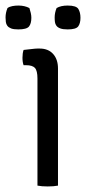

<svg xmlns="http://www.w3.org/2000/svg" viewBox="-39 -669 315 692"><path d="M170 -422V0Q155 3 133 3Q111 3 96 0V-386Q96 -414 87 -424Q78 -434 55 -434H46Q42 -445 42 -461Q42 -477 46 -489Q65 -491 77 -492.5Q89 -494 96 -494H104Q135 -494 152.5 -474.5Q170 -455 170 -422ZM165 -640Q180 -649 205 -649Q236 -649 243.5 -636.5Q251 -624 251 -605Q251 -585 243 -574Q235 -563 205 -563Q188 -563 178.5 -566.5Q169 -570 164.5 -576Q160 -582 159 -589.5Q158 -597 158 -606Q158 -623 165 -640ZM-12 -640Q-5 -645 5.5 -647Q16 -649 27 -649Q50 -649 67 -640Q70 -631 72 -622Q74 -613 74 -605Q74 -584 65.5 -573.5Q57 -563 27 -563Q10 -563 1 -566.5Q-8 -570 -12.5 -576Q-17 -582 -18 -590Q-19 -598 -19 -606Q-19 -623 -12 -640Z"/></svg>

Font: Signika
Style: Light
Weight: 300
Designer: Anna Giedrys
Foundry: Anna Giedrys
Version: Version 1.001